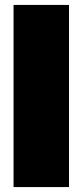

<svg xmlns="http://www.w3.org/2000/svg" viewBox="-20 -759 335 779"><path d="M35 -739H260V0H35Z"/></svg>

Font: Prompt Black
Style: Regular
Weight: 900
Designer: Katatrad Team
Foundry: CadsonDemak
Version: Version 1.001